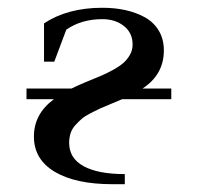

<svg xmlns="http://www.w3.org/2000/svg" viewBox="-20 -472 504 492"><path d="M47.9 -217.8V-245.1H163.1Q177.7 -252.4 199.5 -261.5Q221.2 -270.5 236.1 -276.6Q251 -282.7 268.1 -292Q285.2 -301.3 295.4 -310.1Q305.7 -318.8 312.7 -331.1Q319.8 -343.3 319.8 -357.9Q319.8 -387.7 297.6 -405.3Q275.4 -422.9 242.2 -422.9Q188.5 -422.9 149.9 -396L119.1 -314H92.8V-412.1Q153.3 -452.1 242.2 -452.1Q274.4 -452.1 301.8 -446Q329.1 -439.9 351.6 -427.5Q374 -415 387 -393.3Q399.9 -371.6 399.9 -342.8Q399.9 -280.8 345.2 -245.1H418.9V-217.8H293Q285.6 -214.4 265.6 -206.3Q245.6 -198.2 237.1 -194.3Q228.5 -190.4 212.9 -182.4Q197.3 -174.3 189.7 -167.7Q182.1 -161.1 173.3 -151.6Q164.6 -142.1 160.9 -130.6Q157.2 -119.1 157.2 -106Q157.2 -66.4 194.3 -46.1Q231.4 -25.9 299.8 -25.9V0H268.1Q173.8 0 120.4 -31.7Q66.9 -63.5 66.9 -122.1Q66.9 -180.2 118.2 -217.8Z"/></svg>

Font: Dihjauti S
Style: Bold
Weight: 700
Designer: T. Christopher White
Version: Version 3.0.0